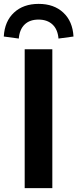

<svg xmlns="http://www.w3.org/2000/svg" viewBox="-57 -974 401 994"><path d="M213.9 0H70.8V-718.8H213.9ZM143.1 -953.9Q222.2 -953.9 270.6 -908.8Q319.1 -863.8 323.5 -784.9L245.8 -774.4Q241.9 -821.8 214.8 -847.2Q187.7 -872.6 142.3 -872.6Q96.9 -872.6 70.6 -847.2Q44.2 -821.8 40.3 -774.4L-37.4 -784.9Q-33 -863.8 15.5 -908.8Q64 -953.9 143.1 -953.9Z"/></svg>

Font: Min Sans VF VF
Style: Regular
Weight: 400
Designer: Jinseong-Kim, NotoSansCJK, Nunito
Foundry: Jinseong-Kim
Version: Version 1.420;Glyphs 3.1.2 (3151)